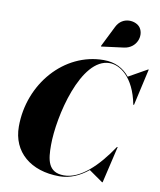

<svg xmlns="http://www.w3.org/2000/svg" viewBox="-108 -1116 1009 1210"><g transform="rotate(10 397.0 -511.0)"><path d="M616 -859.5C696 -870 724 -953 691 -1001C664 -1040 575.5 -1053 538.5 -978.5L471.5 -844L473 -841ZM355 10C424 10 485 -18.5 538.5 -62L627 0H631L686 -235H681.5C591.5 -100.5 487 -0.5 383 -0.5C279 -0.5 270 -83 270 -175C270 -357 361 -747.5 545 -747.5C609 -747.5 703 -689 736.5 -515H741L794 -750H790L671 -683C632 -731.5 578 -760 505 -760C252 -760 50 -528 50 -255C50 -92 172 10 355 10Z"/></g></svg>

Font: Bodoni* 36pt Fatface
Style: Italic
Weight: 900
Italic angle: -13°
Version: Version 2.3